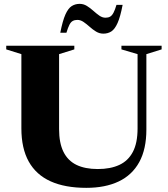

<svg xmlns="http://www.w3.org/2000/svg" viewBox="-20 -936 848 970"><path d="M675 -287V-662.5L593.5 -686.5V-705H796.5V-686.5L719.5 -662.5V-282Q719.5 -182.5 683.5 -117Q647.5 -51.5 579.5 -19.2Q511.5 13 416 13Q308.5 13 235.5 -20Q162.5 -53 125.2 -119.8Q88 -186.5 88 -287.5V-662.5L11.5 -686.5V-705H355.5V-686.5L278.5 -662.5V-283.5Q278.5 -214 300.5 -169.2Q322.5 -124.5 366 -103.2Q409.5 -82 474 -82Q538 -82 582.8 -102.8Q627.5 -123.5 651.2 -168.5Q675 -213.5 675 -287ZM599.5 -911.5Q588 -851 574 -819.8Q560 -788.5 542.5 -777.2Q525 -766 502 -766Q482.5 -766 465.2 -776.5Q448 -787 432.8 -800.8Q417.5 -814.5 402.2 -825Q387 -835.5 371 -835.5Q357.5 -835.5 347.8 -830.2Q338 -825 330.8 -811Q323.5 -797 315.5 -770.5H284.5Q296.5 -831.5 310.5 -862.8Q324.5 -894 342.2 -905.2Q360 -916.5 382.5 -916.5Q402 -916.5 419 -906Q436 -895.5 451.5 -881.5Q467 -867.5 482 -857Q497 -846.5 513 -846.5Q527 -846.5 536.5 -852Q546 -857.5 553.5 -871.8Q561 -886 568.5 -911.5Z"/></svg>

Font: Newsreader 60pt
Style: Bold
Weight: 700
Designer: Hugues Gentile
Foundry: Production Type
Version: Version 1.003